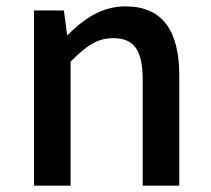

<svg xmlns="http://www.w3.org/2000/svg" viewBox="-20 -584 664 604"><path d="M87 -275V0H144H202V-390C251 -439 285 -464 336 -464C401 -464 429 -427 429 -332V0H544V-346C544 -486 492 -564 375 -564C300 -564 243 -524 193 -474H191L181 -551H87Z"/></svg>

Font: GenSekiGothic2 TW M
Style: Regular
Weight: 500
Version: Version 2.100;PS 2.1;hotconv 16.6.51;makeotf.lib2.5.65220 DE